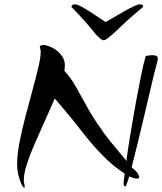

<svg xmlns="http://www.w3.org/2000/svg" viewBox="-20 -833 749 887"><path d="M626 -813Q632 -813 637 -810.5Q642 -808 641 -801Q623 -786 598 -764.5Q573 -743 549 -720.5Q525 -698 507 -681Q494 -669 484 -661Q474 -653 466 -649Q464 -648 462 -647.5Q460 -647 458 -647Q456 -647 452 -649Q438 -657 417 -681Q404 -698 384.5 -720.5Q365 -743 345 -764.5Q325 -786 310 -801Q311 -813 327 -813Q336 -813 354 -803.5Q372 -794 394 -780Q416 -766 436 -752.5Q456 -739 468 -731Q482 -739 505 -752.5Q528 -766 552.5 -780Q577 -794 597 -803.5Q617 -813 626 -813ZM94 29Q94 41 83.5 25.5Q73 10 63 -32Q61 -41 60 -51.5Q59 -62 59 -73Q59 -117 70 -174.5Q81 -232 97.5 -294.5Q114 -357 130 -416Q146 -475 157 -521.5Q168 -568 168 -592Q168 -604 166 -608Q164 -612 164 -615Q164 -625 180 -625Q197 -625 222 -612.5Q247 -600 265 -576Q283 -552 279 -519Q279 -516 278.5 -513Q278 -510 277 -506Q308 -473 333 -428Q358 -383 385.5 -333.5Q413 -284 449 -235Q449 -233 460.5 -217.5Q472 -202 490 -179.5Q508 -157 528.5 -133Q549 -109 565 -89V-99Q567 -115 573.5 -157Q580 -199 589.5 -255.5Q599 -312 610 -372Q621 -432 632 -485.5Q643 -539 653 -574Q653 -574 663 -576Q673 -578 683 -578Q694 -578 701.5 -575Q709 -572 709 -562Q709 -557 708 -554Q703 -537 693 -496Q683 -455 670 -399Q657 -343 642.5 -282Q628 -221 614 -163Q600 -105 588 -60L594 -55Q611 -41 617 -30.5Q623 -20 623 -15Q623 -8 613 -8Q600 -8 577 -18Q571 3 566 15Q561 27 562 27Q561 28 558 28Q551 28 551 12Q551 4 553 -7Q555 -18 556 -31Q502 -66 455.5 -113.5Q409 -161 365 -217Q334 -257 312.5 -283.5Q291 -310 272.5 -331.5Q254 -353 233 -378Q212 -329 187.5 -275Q163 -221 140.5 -169.5Q118 -118 104 -74.5Q90 -31 90 -2Q90 3 90.5 7.5Q91 12 92 16Q93 20 93.5 23.5Q94 27 94 29Z"/></svg>

Font: Grechen Fuemen
Style: Regular
Weight: 400
Designer: Robert E. Leuschke
Foundry: Robert E. Leuschke
Version: Version 1.010; ttfautohint (v1.8.3)